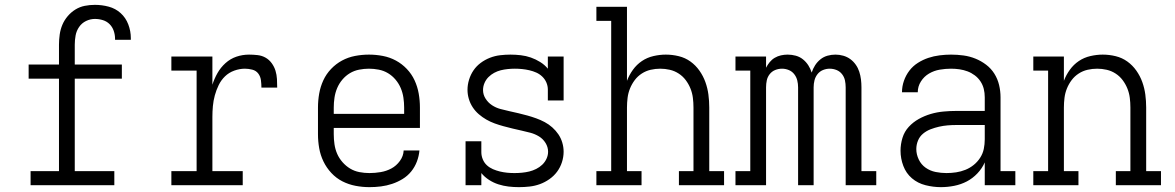

<svg xmlns="http://www.w3.org/2000/svg" viewBox="-20 -763 4840 791"><path d="M106 0V-58H223V-439H98V-497H223V-579Q223 -600 226 -621Q229 -642 237 -661Q245 -680 259 -696.5Q273 -713 291 -724Q309 -735 329.5 -739Q350 -743 371 -743Q400 -743 428 -735.5Q456 -728 477 -709Q498 -690 508.5 -662.5Q519 -635 519 -606Q519 -604 519 -602.5Q519 -601 519 -599H454Q454 -600 454 -601Q454 -602 454 -603Q454 -620 448.5 -636Q443 -652 431.5 -663.5Q420 -675 404 -680Q388 -685 371 -685Q352 -685 334.5 -676.5Q317 -668 306 -652Q295 -636 291.5 -617Q288 -598 288 -579V-497H482V-439H288V-58H451V0Z M686 0V-58H790V-472H686V-530H855V-414Q863 -439 876 -462Q889 -485 909 -503Q929 -521 954 -529.5Q979 -538 1006 -538Q1023 -538 1041 -536Q1059 -534 1074 -525.5Q1089 -517 1099.5 -502.5Q1110 -488 1115 -471.5Q1120 -455 1121 -437.5Q1122 -420 1122 -402H1057Q1057 -417 1055 -432.5Q1053 -448 1044 -460Q1035 -472 1019.5 -476Q1004 -480 989 -480Q967 -480 945 -472Q923 -464 907 -448.5Q891 -433 881 -412.5Q871 -392 865 -370Q859 -348 857 -325.5Q855 -303 855 -281V-58H980V0Z M1502 8Q1473 8 1444.5 2.5Q1416 -3 1390.5 -16Q1365 -29 1345 -50.5Q1325 -72 1312.5 -98Q1300 -124 1295 -152.5Q1290 -181 1290 -210V-320Q1290 -349 1295 -377.5Q1300 -406 1312 -432Q1324 -458 1344 -479Q1364 -500 1389 -513.5Q1414 -527 1442.5 -532.5Q1471 -538 1500 -538Q1529 -538 1557.5 -532.5Q1586 -527 1611 -513.5Q1636 -500 1656 -479Q1676 -458 1688 -432Q1700 -406 1705 -377.5Q1710 -349 1710 -320V-236H1355V-210Q1355 -189 1358 -168.5Q1361 -148 1369 -129.5Q1377 -111 1391 -95Q1405 -79 1422.5 -68.5Q1440 -58 1460.5 -54Q1481 -50 1502 -50Q1525 -50 1548.5 -54Q1572 -58 1592.5 -69Q1613 -80 1627.5 -100Q1642 -120 1643 -143H1708Q1706 -120 1697.5 -97.5Q1689 -75 1674 -56.5Q1659 -38 1638.5 -25.5Q1618 -13 1595.5 -5.5Q1573 2 1549.5 5Q1526 8 1502 8ZM1355 -294H1645V-320Q1645 -340 1642 -360.5Q1639 -381 1631 -400Q1623 -419 1609.5 -435Q1596 -451 1578.5 -461.5Q1561 -472 1540.5 -476Q1520 -480 1500 -480Q1480 -480 1459.5 -476Q1439 -472 1421.5 -461.5Q1404 -451 1390.5 -435Q1377 -419 1369 -400Q1361 -381 1358 -360.5Q1355 -340 1355 -320Z M2118 8Q2096 8 2075 5.5Q2054 3 2033.5 -3.5Q2013 -10 1994.5 -22Q1976 -34 1963 -50V0H1898V-181H1963V-136Q1963 -121 1969 -106.5Q1975 -92 1986 -82Q1997 -72 2011 -66Q2025 -60 2039.5 -56.5Q2054 -53 2069 -51.5Q2084 -50 2099 -50Q2099 -50 2099.5 -50Q2100 -50 2100 -50Q2115 -50 2130.5 -51.5Q2146 -53 2160.5 -56.5Q2175 -60 2189 -67Q2203 -74 2214 -84.5Q2225 -95 2231.5 -109Q2238 -123 2238 -138Q2238 -157 2227.5 -174Q2217 -191 2200.5 -201Q2184 -211 2165.5 -216Q2147 -221 2128.5 -225Q2110 -229 2091.5 -233.5Q2073 -238 2054.5 -243Q2036 -248 2018 -254.5Q2000 -261 1983.5 -270.5Q1967 -280 1952.5 -292.5Q1938 -305 1927.5 -321Q1917 -337 1911.5 -355.5Q1906 -374 1906 -393Q1906 -414 1912.5 -435Q1919 -456 1931 -473.5Q1943 -491 1960.5 -504Q1978 -517 1998.5 -525Q2019 -533 2040.5 -535.5Q2062 -538 2083 -538Q2104 -538 2125.5 -535.5Q2147 -533 2167 -526Q2187 -519 2205.5 -507.5Q2224 -496 2237 -480V-530H2302V-349H2237V-394Q2237 -409 2231 -423Q2225 -437 2214 -447.5Q2203 -458 2189.5 -464Q2176 -470 2161 -473.5Q2146 -477 2131 -478.5Q2116 -480 2101 -480Q2087 -480 2072 -478.5Q2057 -477 2043 -473.5Q2029 -470 2016 -463Q2003 -456 1992.5 -445.5Q1982 -435 1976 -421Q1970 -407 1970 -392Q1970 -373 1980.5 -356.5Q1991 -340 2007 -329.5Q2023 -319 2041.5 -314Q2060 -309 2078.5 -305Q2097 -301 2116 -296.5Q2135 -292 2153 -287Q2171 -282 2189 -275.5Q2207 -269 2224 -260Q2241 -251 2255.5 -238Q2270 -225 2280.5 -209.5Q2291 -194 2296.5 -175.5Q2302 -157 2302 -138Q2302 -116 2295 -94.5Q2288 -73 2275 -55.5Q2262 -38 2243.5 -25Q2225 -12 2204.5 -4.5Q2184 3 2162 5.5Q2140 8 2118 8Z M2437 0V-58H2498V-677H2437V-735H2563V-430Q2572 -454 2587.5 -475.5Q2603 -497 2624.5 -511.5Q2646 -526 2672 -532Q2698 -538 2723 -538Q2750 -538 2776.5 -531.5Q2803 -525 2824.5 -509.5Q2846 -494 2861.5 -472Q2877 -450 2886 -425Q2895 -400 2898.5 -373.5Q2902 -347 2902 -320V-58H2963V0H2777V-58H2837V-320Q2837 -340 2834.5 -360Q2832 -380 2824.5 -398.5Q2817 -417 2805 -433Q2793 -449 2776 -460Q2759 -471 2739.5 -475.5Q2720 -480 2700 -480Q2680 -480 2660.5 -475.5Q2641 -471 2624 -460Q2607 -449 2595 -433Q2583 -417 2575.5 -398.5Q2568 -380 2565.5 -360Q2563 -340 2563 -320V-58H2623V0Z M3010 0V-58H3071V-472H3010V-530H3136V-484Q3142 -496 3151 -507Q3160 -518 3172 -525Q3184 -532 3197.5 -535Q3211 -538 3225 -538Q3242 -538 3258.5 -533.5Q3275 -529 3288 -518.5Q3301 -508 3310 -494Q3319 -480 3324 -464Q3329 -480 3338 -494Q3347 -508 3360 -518.5Q3373 -529 3389 -533.5Q3405 -538 3422 -538Q3438 -538 3454 -533.5Q3470 -529 3483 -519.5Q3496 -510 3505.5 -496.5Q3515 -483 3520 -467.5Q3525 -452 3527 -436Q3529 -420 3529 -403V-58H3590V0H3464V-403Q3464 -418 3461 -432Q3458 -446 3449 -457.5Q3440 -469 3426.5 -474.5Q3413 -480 3398 -480Q3384 -480 3370.5 -474.5Q3357 -469 3348 -457.5Q3339 -446 3335.5 -432Q3332 -418 3332 -403V0H3268V-403Q3268 -418 3264.5 -432Q3261 -446 3252 -457.5Q3243 -469 3229.5 -474.5Q3216 -480 3202 -480Q3187 -480 3173.5 -474.5Q3160 -469 3151 -457.5Q3142 -446 3139 -432Q3136 -418 3136 -403V0Z M3856 8Q3825 8 3793 0Q3761 -8 3737 -28.5Q3713 -49 3701.5 -79.5Q3690 -110 3690 -142Q3690 -169 3698 -195Q3706 -221 3724 -240.5Q3742 -260 3765.5 -273Q3789 -286 3814.5 -293.5Q3840 -301 3867 -303.5Q3894 -306 3920 -306H4037V-362Q4037 -380 4033 -396.5Q4029 -413 4019.5 -427.5Q4010 -442 3996 -452.5Q3982 -463 3966 -469Q3950 -475 3933 -477.5Q3916 -480 3898 -480Q3875 -480 3851.5 -476Q3828 -472 3807.5 -460Q3787 -448 3774 -427.5Q3761 -407 3761 -383H3696Q3696 -407 3704 -430Q3712 -453 3726.5 -472Q3741 -491 3761.5 -504Q3782 -517 3804.5 -524.5Q3827 -532 3851 -535Q3875 -538 3898 -538Q3924 -538 3949.5 -534.5Q3975 -531 3998.5 -521.5Q4022 -512 4042.5 -496.5Q4063 -481 4076.5 -459.5Q4090 -438 4096 -413Q4102 -388 4102 -362V-58H4163V0H4037V-94Q4026 -69 4006.5 -48.5Q3987 -28 3963 -15.5Q3939 -3 3911.5 2.5Q3884 8 3856 8ZM3879 -50Q3899 -50 3919 -53Q3939 -56 3957.5 -63.5Q3976 -71 3991.5 -83.5Q4007 -96 4018 -113Q4029 -130 4033 -149.5Q4037 -169 4037 -189V-248H3920Q3902 -248 3884 -246.5Q3866 -245 3848.5 -241Q3831 -237 3814 -230.5Q3797 -224 3783 -212.5Q3769 -201 3762 -184Q3755 -167 3755 -149Q3755 -127 3765 -106Q3775 -85 3793.5 -72Q3812 -59 3834.5 -54.5Q3857 -50 3879 -50Z M4237 0V-58H4298V-472H4237V-530H4363V-430Q4372 -454 4387.5 -475.5Q4403 -497 4424.5 -511.5Q4446 -526 4472 -532Q4498 -538 4523 -538Q4550 -538 4576.5 -531.5Q4603 -525 4624.5 -509.5Q4646 -494 4661.5 -472Q4677 -450 4686 -425Q4695 -400 4698.5 -373.5Q4702 -347 4702 -320V-58H4763V0H4577V-58H4637V-320Q4637 -340 4634.5 -360Q4632 -380 4624.5 -398.5Q4617 -417 4605 -433Q4593 -449 4576 -460Q4559 -471 4539.5 -475.5Q4520 -480 4500 -480Q4480 -480 4460.5 -475.5Q4441 -471 4424 -460Q4407 -449 4395 -433Q4383 -417 4375.5 -398.5Q4368 -380 4365.5 -360Q4363 -340 4363 -320V-58H4423V0Z"/></svg>

Font: Iosevka Curly Slab LtEx
Style: Regular
Weight: 300
Width: 7
Monospace: yes
Designer: Belleve Invis
Foundry: Belleve Invis
Version: Version 11.1.0; ttfautohint (v1.8.3)